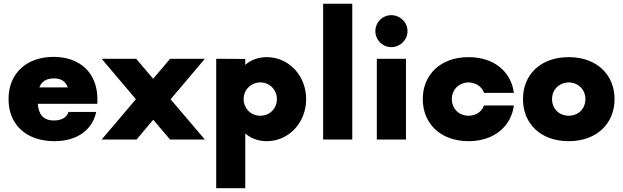

<svg xmlns="http://www.w3.org/2000/svg" viewBox="-20 -750 3348 1032"><path d="M503.4 -218.3C503.4 -356.4 411.6 -444.3 268.1 -444.3C123.5 -444.3 25.9 -356.4 25.9 -217.3C25.9 -79.6 121.6 8.8 272.5 8.8C397.9 8.8 477.5 -54.7 497.1 -148.4H348.1C339.4 -119.6 313 -102.5 270 -102.5C211.9 -102.5 188 -134.8 183.1 -191.9H503.4ZM270 -328.6C310.5 -328.6 333 -311.5 344.2 -280.3H191.4C203.1 -310.5 227.1 -328.6 270 -328.6Z M1081.1 -434.1H894.5L803.2 -326.7L711.9 -434.1H526.4L710.4 -216.8L526.4 0H713.9L803.7 -106.4L894 0H1081.1L897 -216.3Z M1414.1 -442.9C1367.7 -442.9 1328.6 -427.7 1298.3 -401.4V-433.1L1142.1 -434.1V261.7H1298.3V-32.7C1328.6 -6.3 1367.7 8.8 1414.1 8.8C1531.7 8.8 1625.5 -90.3 1625.5 -217.3C1625.5 -344.2 1531.7 -442.9 1414.1 -442.9ZM1379.4 -127.9C1329.1 -127.9 1289.6 -166.5 1289.6 -217.3C1289.6 -267.6 1329.1 -307.1 1379.4 -307.1C1429.2 -307.1 1468.3 -267.6 1468.3 -217.3C1468.3 -166.5 1429.2 -127.9 1379.4 -127.9Z M1716.8 0H1873.5V-730H1716.8Z M2083 -496.6C2130.9 -496.6 2170.4 -535.6 2170.4 -582.5C2170.4 -630.4 2130.9 -668.5 2083 -668.5C2036.1 -668.5 1997.6 -630.4 1997.6 -582.5C1997.6 -535.6 2036.1 -496.6 2083 -496.6ZM2005.4 0H2162.1V-434.1H2005.4Z M2498.5 8.8C2636.2 8.8 2727.1 -70.8 2742.2 -183.1H2581.5C2569.8 -149.9 2539.1 -128.4 2498.5 -127.9C2445.8 -128.4 2408.7 -166 2408.7 -217.3C2408.7 -268.1 2445.8 -305.7 2498.5 -307.1C2539.1 -305.7 2569.8 -284.2 2581.5 -251H2742.2C2727.1 -364.3 2636.2 -442.9 2498.5 -442.9C2347.7 -442.9 2252.4 -348.6 2252.4 -217.3C2252.4 -85.9 2347.7 8.8 2498.5 8.8Z M3037.1 8.8C3187.5 8.8 3283.2 -85.9 3283.2 -217.3C3283.2 -348.6 3187.5 -442.9 3037.1 -442.9C2885.3 -442.9 2791 -348.6 2791 -217.3C2791 -85.9 2885.3 8.8 3037.1 8.8ZM3037.1 -127.9C2984.4 -128.4 2947.3 -166 2947.3 -217.3C2947.3 -268.1 2984.4 -305.7 3037.1 -307.1C3089.4 -305.7 3126.5 -268.1 3126.5 -217.3C3126.5 -166 3089.4 -128.4 3037.1 -127.9Z"/></svg>

Font: Now Black
Style: Regular
Weight: 400
Designer: Alfredo Marco Pradil
Foundry: Alfredo Marco Pradil
Version: Version 1.200;hotconv 1.0.109;makeotfexe 2.5.65596